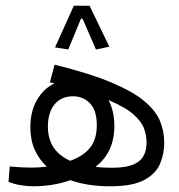

<svg xmlns="http://www.w3.org/2000/svg" viewBox="-20 -651 626 673"><path d="M97.7 2Q75.2 2 51.8 -2Q28.3 -5.9 9.8 -13.7L14.2 -67.4Q34.7 -65.4 53.5 -64.5Q72.3 -63.5 91.8 -63.5Q117.2 -63.5 144 -66.9Q116.7 -92.3 101.6 -126.5Q86.4 -160.6 86.4 -204.1Q86.4 -261.2 109.6 -300.8Q132.8 -340.3 170.9 -358.9Q163.1 -360.4 154.8 -362.3L171.4 -424.3Q295.4 -393.6 371.6 -361.3Q447.8 -329.1 487.5 -295.2Q527.3 -261.2 541.5 -225.3Q555.7 -189.5 555.7 -150.4Q555.7 -111.8 541 -76.9Q526.4 -42 485.4 -20Q444.3 2 365.7 2Q287.1 2 226.6 -19.5Q193.4 -7.8 160.6 -2.9Q127.9 2 97.7 2ZM226.1 -87.4Q272.5 -104 295.9 -133.5Q319.3 -163.1 319.3 -211.9Q319.3 -264.2 295.4 -288.8Q271.5 -313.5 235.8 -313.5Q194.3 -313.5 171.1 -284.9Q147.9 -256.3 147.9 -207.5Q147.9 -122.1 226.1 -87.4ZM314.5 -65.9Q341.3 -63 373 -63Q436.5 -63 465.1 -84.2Q493.7 -105.5 493.7 -151.4Q493.7 -173.8 485.6 -198.5Q477.5 -223.1 449.2 -248.8Q420.9 -274.4 360.4 -300.3Q380.9 -261.2 380.9 -209Q380.9 -117.2 314.5 -65.9ZM293.9 -630.9 363.3 -487.3 316.4 -477.5 269.5 -585.4H263.7L219.2 -477.5L172.9 -484.9L238.8 -630.9Z"/></svg>

Font: CaskaydiaMono NF Light
Style: Regular
Weight: 300
Designer: Aaron Bell
Foundry: Saja Typeworks
Version: Version 2111.001; ttfautohint (v1.8.4);Nerd Fonts 3.1.1